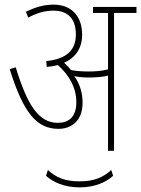

<svg xmlns="http://www.w3.org/2000/svg" viewBox="-20 -652 610 830"><path d="M337 -208C337 -250 325 -290 301 -323C321 -318 345 -317 368 -317C393 -317 422 -319 447 -325V0H473V-596H570V-622H382V-596H447V-352C420 -345 390 -343 363 -343C341 -343 314 -344 287 -349C278 -360 268 -371 257 -381C308 -403 335 -445 335 -502C335 -584 287 -632 212 -632C169 -632 133 -621 92 -601L102 -576C140 -596 174 -606 211 -606C276 -606 308 -568 308 -503C308 -437 270 -397 180 -388L182 -363C200 -364 216 -367 230 -371C276 -330 310 -276 310 -210C310 -146 277 -121 230 -121C150 -121 100 -191 48 -361L22 -353C82 -161 140 -95 233 -95C286 -95 337 -127 337 -208ZM324 158C391 158 439 135 469 108L461 83C425 115 387 132 324 132C260 132 222 115 187 83L179 108C209 135 257 158 324 158Z"/></svg>

Font: Noto Sans Condensed Thin
Style: Italic
Weight: 100
Width: 3
Italic angle: -12°
Designer: Monotype Design Team
Foundry: Monotype Imaging Inc.
Version: Version 2.013